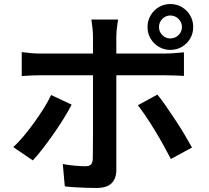

<svg xmlns="http://www.w3.org/2000/svg" viewBox="-20 -881 1040 954"><path d="M770 -747Q770 -723 786.5 -706.5Q803 -690 826 -690Q850 -690 867 -706.5Q884 -723 884 -747Q884 -770 867 -787Q850 -804 826 -804Q803 -804 786.5 -787Q770 -770 770 -747ZM713 -747Q713 -778 728 -804Q743 -830 769 -845.5Q795 -861 826 -861Q858 -861 884 -845.5Q910 -830 925 -804Q940 -778 940 -747Q940 -715 925 -689.5Q910 -664 884 -648.5Q858 -633 826 -633Q795 -633 769 -648.5Q743 -664 728 -689.5Q713 -715 713 -747ZM567 -784Q566 -777 563.5 -762Q561 -747 559.5 -730Q558 -713 558 -701Q558 -673 558 -637.5Q558 -602 558 -567Q558 -532 558 -504Q558 -484 558 -447.5Q558 -411 558 -365Q558 -319 558 -270Q558 -221 558 -175Q558 -129 558 -93Q558 -57 558 -36Q558 6 534.5 29.5Q511 53 459 53Q434 53 406.5 52Q379 51 352.5 49.5Q326 48 302 45L292 -66Q324 -60 354.5 -57.5Q385 -55 404 -55Q424 -55 432 -63.5Q440 -72 441 -91Q441 -102 441.5 -132.5Q442 -163 442 -205.5Q442 -248 442 -295.5Q442 -343 442 -386Q442 -429 442 -460.5Q442 -492 442 -504Q442 -522 442 -557.5Q442 -593 442 -633Q442 -673 442 -702Q442 -720 439 -746Q436 -772 434 -784ZM88 -622Q110 -619 134 -617Q158 -615 181 -615Q194 -615 230.5 -615Q267 -615 318 -615Q369 -615 428.5 -615Q488 -615 547.5 -615Q607 -615 659 -615Q711 -615 748 -615Q785 -615 800 -615Q820 -615 847 -617Q874 -619 894 -621V-504Q872 -505 846.5 -506Q821 -507 801 -507Q786 -507 749 -507Q712 -507 660 -507Q608 -507 549 -507Q490 -507 431 -507Q372 -507 320 -507Q268 -507 231.5 -507Q195 -507 181 -507Q159 -507 134 -506Q109 -505 88 -503ZM336 -361Q319 -328 295 -289.5Q271 -251 243.5 -212Q216 -173 190 -139.5Q164 -106 143 -84L46 -150Q71 -173 97.5 -204.5Q124 -236 149.5 -271.5Q175 -307 197 -342Q219 -377 234 -409ZM762 -411Q782 -387 805 -353.5Q828 -320 852.5 -283Q877 -246 898 -210.5Q919 -175 934 -148L829 -91Q813 -122 792.5 -159Q772 -196 749.5 -233Q727 -270 705 -302.5Q683 -335 665 -358Z"/></svg>

Font: Noto Sans KR SemiBold
Style: Regular
Weight: 600
Designer: Ryoko NISHIZUKA  (kana, bopomofo & ideographs); Paul D. Hunt (Latin, Greek & Cyrillic); Sandoll Communications , Soo-you
Foundry: Adobe
Version: Version 2.004-H2;hotconv 1.0.118;makeotfexe 2.5.65603